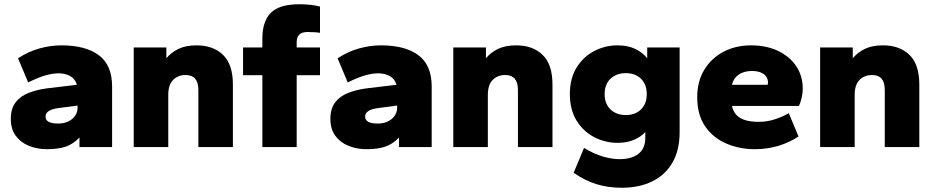

<svg xmlns="http://www.w3.org/2000/svg" viewBox="-20 -694 4409 906"><path d="M201 10Q155 10 116 -6Q77 -22 54 -53.5Q31 -85 31 -133Q31 -182 54 -211.5Q77 -241 116 -256Q155 -271 201 -277L343 -294Q334 -323 310.5 -335.5Q287 -348 257 -348Q228 -348 193.5 -338Q159 -328 113 -305L65 -419Q114 -451 166.5 -465.5Q219 -480 269 -480Q385 -480 447 -433Q509 -386 509 -286V0H355V-45Q325 -14 290 -2Q255 10 201 10ZM255 -111Q282 -111 302.5 -121Q323 -131 334.5 -148Q346 -165 346 -185V-196L256 -184Q225 -180 210 -170Q195 -160 195 -144Q195 -127 210 -119Q225 -111 255 -111Z M611 0V-470H765V-419Q788 -447 822.5 -463.5Q857 -480 908 -480Q986 -480 1032.5 -435Q1079 -390 1079 -295V0H916V-269Q916 -305 901 -322.5Q886 -340 856 -340Q820 -340 797 -317Q774 -294 774 -246V0Z M1218 0V-339H1127V-470H1218V-512Q1218 -594 1258.5 -634Q1299 -674 1393 -674Q1420 -674 1446.5 -671Q1473 -668 1490 -663V-539Q1480 -541 1462 -542Q1444 -543 1432 -543Q1404 -543 1392 -530.5Q1380 -518 1380 -496V-470H1490V-339H1380V0Z M1709 10Q1663 10 1624 -6Q1585 -22 1562 -53.5Q1539 -85 1539 -133Q1539 -182 1562 -211.5Q1585 -241 1624 -256Q1663 -271 1709 -277L1851 -294Q1842 -323 1818.5 -335.5Q1795 -348 1765 -348Q1736 -348 1701.5 -338Q1667 -328 1621 -305L1573 -419Q1622 -451 1674.5 -465.5Q1727 -480 1777 -480Q1893 -480 1955 -433Q2017 -386 2017 -286V0H1863V-45Q1833 -14 1798 -2Q1763 10 1709 10ZM1763 -111Q1790 -111 1810.5 -121Q1831 -131 1842.5 -148Q1854 -165 1854 -185V-196L1764 -184Q1733 -180 1718 -170Q1703 -160 1703 -144Q1703 -127 1718 -119Q1733 -111 1763 -111Z M2119 0V-470H2273V-419Q2296 -447 2330.5 -463.5Q2365 -480 2416 -480Q2494 -480 2540.5 -435Q2587 -390 2587 -295V0H2424V-269Q2424 -305 2409 -322.5Q2394 -340 2364 -340Q2328 -340 2305 -317Q2282 -294 2282 -246V0Z M2913 192Q2850 192 2794.5 175Q2739 158 2687 121L2736 4Q2784 33 2826 45Q2868 57 2904 57Q2960 57 2992.5 32Q3025 7 3025 -44V-71Q3004 -48 2971 -34Q2938 -20 2894 -20Q2836 -20 2784.5 -46.5Q2733 -73 2701 -124.5Q2669 -176 2669 -250Q2669 -324 2701 -375.5Q2733 -427 2784.5 -453.5Q2836 -480 2894 -480Q2942 -480 2977 -463.5Q3012 -447 3034 -419V-470H3187V-71Q3187 15 3153 73.5Q3119 132 3057.5 162Q2996 192 2913 192ZM2933 -151Q2963 -151 2985 -163Q3007 -175 3019.5 -197Q3032 -219 3032 -250Q3032 -281 3019.5 -303Q3007 -325 2985 -337Q2963 -349 2933 -349Q2904 -349 2881 -337Q2858 -325 2845.5 -303Q2833 -281 2833 -250Q2833 -219 2845.5 -197Q2858 -175 2881 -163Q2904 -151 2933 -151Z M3542 10Q3469 10 3406.5 -17Q3344 -44 3307 -98.5Q3270 -153 3270 -235Q3270 -310 3303.5 -365Q3337 -420 3394.5 -450Q3452 -480 3524 -480Q3596 -480 3651 -454Q3706 -428 3737 -382Q3768 -336 3768 -275Q3768 -256 3763 -233.5Q3758 -211 3750 -194H3434Q3439 -169 3454.5 -152Q3470 -135 3497 -127Q3524 -119 3560 -119Q3598 -119 3634.5 -130.5Q3671 -142 3702 -160L3748 -50Q3704 -21 3652 -5.5Q3600 10 3542 10ZM3434 -294H3602Q3603 -297 3603.5 -299.5Q3604 -302 3604 -304Q3604 -320 3596 -332Q3588 -344 3571 -351.5Q3554 -359 3528 -359Q3503 -359 3483 -351Q3463 -343 3450.5 -328Q3438 -313 3434 -294Z M3850 0V-470H4004V-419Q4027 -447 4061.5 -463.5Q4096 -480 4147 -480Q4225 -480 4271.5 -435Q4318 -390 4318 -295V0H4155V-269Q4155 -305 4140 -322.5Q4125 -340 4095 -340Q4059 -340 4036 -317Q4013 -294 4013 -246V0Z"/></svg>

Font: Gantari ExtraBold
Style: Regular
Weight: 800
Version: Version 1.000